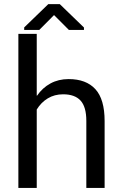

<svg xmlns="http://www.w3.org/2000/svg" viewBox="-20 -929 606 949"><path d="M161.6 -456.5 163.1 -456.1Q189.9 -495.1 229.5 -516.6Q269 -538.1 319.3 -538.1Q405.8 -538.1 451.4 -488.3Q497.1 -438.5 497.1 -330.6V0H406.7V-331.5Q406.7 -400.4 378.4 -431.6Q350.1 -462.9 292 -462.9Q249.5 -462.9 216.3 -442.9Q183.1 -422.9 161.6 -387.7V0H70.8V-761.7H161.6ZM395 -793V-781.2H320.3L247.1 -854.5L174.3 -781.2H99.6V-793.5L218.8 -908.7H275.4Z"/></svg>

Font: Roboto Web
Style: Regular
Weight: 400
Designer: Google
Version: Version 1.200310; 2013